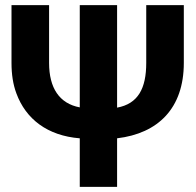

<svg xmlns="http://www.w3.org/2000/svg" viewBox="-20 -731 766 751"><path d="M438 -310V-711H292V-311C212 -326 172 -387 172 -485V-711H25V-485C25 -440 31 -401 44 -366C81 -265 166 -200 292 -190V0H438V-190C598 -209 699 -307 699 -485V-711H552V-485C552 -385 520 -325 438 -310Z"/></svg>

Font: Asimov
Style: Regular
Weight: 500
Designer: Google
Version: Version 2.000980; 2014